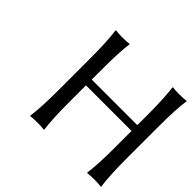

<svg xmlns="http://www.w3.org/2000/svg" viewBox="-152 -838 1030 1030"><g transform="rotate(45 363.0 -322.5)"><path d="M672.9 -645Q707 -645 725.1 -647.9L726.1 -645Q715.8 -575.2 715.8 -444.8V-200.2Q715.8 -75.2 726.1 0L724.1 2.9Q706.1 0 672.9 0Q639.6 0 621.1 2.9L620.1 0Q629.9 -67.9 629.9 -200.2V-325.2H284.2V-200.2Q284.2 -71.3 293.9 0L292 2.9Q273.4 0 241.2 0Q207 0 189 2.9L188 0Q198.2 -71.3 198.2 -200.2V-444.8Q198.2 -569.8 188 -645L189.9 -647.9Q208.5 -645 241.2 -645Q274.4 -645 293 -647.9L293.9 -645Q284.2 -578.6 284.2 -444.8V-369.1H629.9V-444.8Q629.9 -573.7 620.1 -645L622.1 -647.9Q640.1 -645 672.9 -645Z"/></g></svg>

Font: Linear Smooth
Style: Regular
Weight: 400
Designer: Philipp H. Poll, Flanker
Foundry: Philipp H. Poll, reworked by Flanker
Version: Version 1.061 | FøM Fix